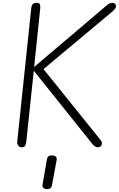

<svg xmlns="http://www.w3.org/2000/svg" viewBox="-20 -1024 827 1335"><path d="M659.5 0Q647 0 637.2 -8Q627.5 -16 619 -27L215 -532L163 -41.5Q161.5 -26 156.2 -13Q151 0 131.5 0Q114.5 0 106.5 -12.8Q98.5 -25.5 100 -41L197.5 -969Q199.5 -986.5 207.5 -995.2Q215.5 -1004 235.5 -1004Q253 -1004 257.2 -994.2Q261.5 -984.5 259.5 -964.5L217.5 -558.5L722 -986.5Q735 -997.5 743.8 -1000.8Q752.5 -1004 761.5 -1004Q773 -1004 779.5 -998Q786 -992 786.5 -983Q787.5 -975 781.2 -965.2Q775 -955.5 760.5 -943L282.5 -543.5L677.5 -52.5Q683 -46 685.8 -40.5Q688.5 -35 688.5 -27.5Q688.5 -15 680.8 -7.5Q673 0 659.5 0ZM302 291Q287.5 289.5 280.2 281Q273 272.5 276.5 254L306.5 83.5Q309.5 66.5 319.8 60.8Q330 55 345.5 56.5Q360.5 58 368.5 65.8Q376.5 73.5 373.5 90.5L341.5 263Q338.5 280 327.5 286.2Q316.5 292.5 302 291Z"/></svg>

Font: Edu SA Hand
Style: Regular
Weight: 400
Designer: Tina and Corey Anderson, Eben Sorkin, Mirko Velimirovic
Foundry: Google for Education
Version: Version 2.000